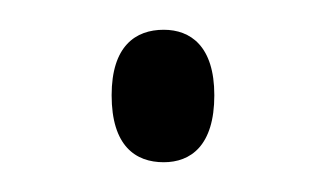

<svg xmlns="http://www.w3.org/2000/svg" viewBox="-20 -103 219 129"><path d="M90 6C108 6 124 -5 124 -39C124 -72 108 -83 90 -83C71 -83 55 -72 55 -39C55 -5 71 6 90 6Z"/></svg>

Font: Noto Serif Georgian Condensed ExtraLight
Style: Regular
Weight: 200
Width: 3
Designer: Monotype Design Team, Akaki Razmadze
Foundry: Google LLC
Version: Version 2.003